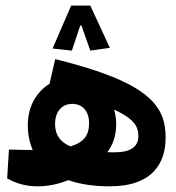

<svg xmlns="http://www.w3.org/2000/svg" viewBox="-20 -657 626 681"><path d="M113.3 3.9C149.9 3.9 186 -3.4 222.2 -18.1C265.1 -2.9 315.4 3.9 368.7 3.9C522.9 3.9 567.4 -80.1 567.4 -168.9C567.4 -278.8 514.2 -364.3 175.8 -447.3L155.8 -359.9C109.9 -331.5 78.6 -280.3 78.6 -213.4C78.6 -179.7 85 -150.4 96.2 -125C94.2 -125 92.3 -125 90.3 -125C68.4 -125 39.6 -126 11.7 -126.5L5.4 -24.4C38.1 -5.4 74.2 3.9 113.3 3.9ZM300.3 -637.2H232.4L166.5 -484.9L234.9 -477.5L264.6 -566.4H269L300.3 -477.5L369.6 -487.3ZM230 -137.7C194.3 -152.8 175.3 -177.7 175.3 -217.3C175.3 -261.7 200.2 -288.6 236.3 -288.6C270.5 -288.6 295.9 -264.6 295.9 -220.7C295.9 -177.2 278.3 -152.8 230 -137.7ZM360.8 -117.2C380.9 -144 392.1 -176.3 392.1 -217.3C392.1 -233.9 389.6 -251 384.8 -268.1C464.8 -231.9 470.7 -200.7 470.7 -173.8C470.7 -137.2 444.3 -116.7 385.3 -116.7C377 -116.7 368.7 -116.7 360.8 -117.2Z"/></svg>

Font: Cascadia Code PL SemiBold
Style: Regular
Weight: 600
Monospace: yes
Designer: Aaron Bell
Foundry: Saja Typeworks
Version: Version 2404.023